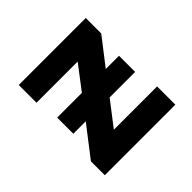

<svg xmlns="http://www.w3.org/2000/svg" viewBox="-139 -693 841 841"><g transform="rotate(-45 281.5 -273.0)"><path d="M63 0V-86L171 -226H94V-326H247L331 -436H76V-546H491V-450L395 -326H477V-226H319L232 -113H500V0Z"/></g></svg>

Font: Noto Sans Mono SemiCondensed
Style: Bold
Weight: 700
Width: 4
Designer: Monotype Design Team
Foundry: Monotype Imaging Inc.
Version: Version 2.014